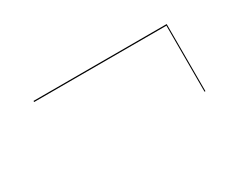

<svg xmlns="http://www.w3.org/2000/svg" viewBox="-41 -524 568 457"><g transform="rotate(-30 243.0 -296.0)"><path d="M423.5 -203V-384.5H60V-387.5H426V-203Z"/></g></svg>

Font: Bodoni Moda 72pt
Style: Bold
Weight: 700
Designer: Owen Earl
Foundry: indestructible type
Version: Version 2.004